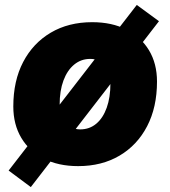

<svg xmlns="http://www.w3.org/2000/svg" viewBox="-20 -662 690 779"><path d="M105 97 15 30 535 -642 625 -576ZM297 12Q217 12 158 -18Q99 -48 66.5 -102.5Q34 -157 34 -230Q34 -334 74 -410.5Q114 -487 186 -529.5Q258 -572 354 -572Q434 -572 493 -542Q552 -512 584.5 -458Q617 -404 617 -331Q617 -227 577 -150Q537 -73 465 -30.5Q393 12 297 12ZM305 -137Q343 -137 370.5 -160Q398 -183 413 -225Q428 -267 428 -323Q428 -368 406 -395.5Q384 -423 346 -423Q309 -423 281 -400Q253 -377 237.5 -335.5Q222 -294 222 -237Q222 -207 232.5 -185Q243 -163 262 -150Q281 -137 305 -137Z"/></svg>

Font: Azeret Mono Thin ExtraBold
Style: Italic
Weight: 800
Italic angle: -12°
Version: Version 1.002